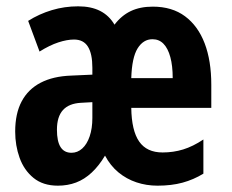

<svg xmlns="http://www.w3.org/2000/svg" viewBox="-20 -577 735 607"><path d="M463 -556Q524 -556 565 -525.5Q606 -495 627 -440Q648 -385 648 -309V-236H395Q396 -164 420 -129.5Q444 -95 494 -95Q528 -95 559 -104.5Q590 -114 623 -136V-28Q592 -9 557 0.5Q522 10 478 10Q443 10 411.5 -0.5Q380 -11 354.5 -32Q329 -53 312 -85Q293 -53 270 -31.5Q247 -10 220.5 0Q194 10 163 10Q116 10 86 -14.5Q56 -39 42 -78Q28 -117 28 -161Q28 -218 48.5 -256.5Q69 -295 108.5 -315.5Q148 -336 205 -338L272 -341V-363Q272 -407 258 -429.5Q244 -452 214 -452Q192 -452 164.5 -443Q137 -434 105 -414L69 -511Q104 -533 144 -545Q184 -557 227 -557Q268 -557 296.5 -542.5Q325 -528 342 -499Q364 -528 393.5 -542Q423 -556 463 -556ZM236 -252Q198 -250 179 -229Q160 -208 160 -167Q160 -130 171.5 -112Q183 -94 206 -94Q225 -94 240 -107.5Q255 -121 263.5 -146Q272 -171 272 -204V-254ZM462 -453Q433 -453 415 -424Q397 -395 395 -330H526Q526 -369 518.5 -396.5Q511 -424 497 -438.5Q483 -453 462 -453Z"/></svg>

Font: Noto Sans Display ExtraCondensed
Style: Bold
Weight: 700
Width: 2
Designer: Monotype Design Team
Foundry: Monotype Imaging Inc.
Version: Version 2.003